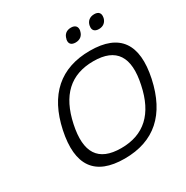

<svg xmlns="http://www.w3.org/2000/svg" viewBox="-194 -1022 1152 1191"><g transform="rotate(-30 382.0 -426.5)"><path d="M360 9C148 9 67 -108 115 -336C163 -562 294 -679 506 -679C718 -679 799 -562 751 -336C702 -108 572 9 360 9ZM191 -335C152 -151 210 -58 374 -58C537 -58 637 -151 675 -335C715 -519 655 -612 492 -612C328 -612 230 -519 191 -335ZM416 -813C410 -785 423 -767 456 -767C488 -767 509 -785 515 -813L516 -815C522 -844 507 -862 476 -862C443 -862 423 -844 417 -815ZM583 -813C577 -785 591 -767 623 -767C655 -767 675 -785 682 -813V-815C688 -844 674 -862 643 -862C610 -862 589 -844 583 -815Z"/></g></svg>

Font: LT Wave Text Light Italic
Style: Regular
Weight: 300
Designer: Daniel Lyons
Version: Version 2.5 (Glyphs App)